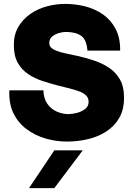

<svg xmlns="http://www.w3.org/2000/svg" viewBox="-20 -710 689 986"><path d="M324 17Q268 17 214.5 1.5Q161 -14 117.5 -46Q74 -78 49.5 -127.5Q25 -177 28 -246H203Q204 -204 223 -177Q242 -150 271.5 -137Q301 -124 332 -124Q348 -124 372 -129.5Q396 -135 415.5 -149Q435 -163 435 -187Q435 -207 422.5 -219.5Q410 -232 387.5 -240.5Q365 -249 335 -256.5Q305 -264 269 -273Q235 -282 197 -294.5Q159 -307 125.5 -329Q92 -351 71.5 -387Q51 -423 51 -479Q51 -533 74.5 -572.5Q98 -612 136 -638.5Q174 -665 221 -677.5Q268 -690 314 -690Q368 -690 418.5 -677Q469 -664 509.5 -635.5Q550 -607 574 -561Q598 -515 597 -450H429Q425 -506 397 -526Q369 -546 317 -546Q303 -546 283 -540.5Q263 -535 248 -522.5Q233 -510 233 -489Q233 -474 243.5 -464.5Q254 -455 273 -448Q292 -441 318.5 -435.5Q345 -430 377 -423Q417 -414 459 -400.5Q501 -387 537 -364Q573 -341 595 -303.5Q617 -266 617 -208Q617 -146 591.5 -103Q566 -60 524 -33.5Q482 -7 430 5Q378 17 324 17ZM129 256 259 62H405L259 256Z"/></svg>

Font: Teachers ExtraBold
Style: Regular
Weight: 800
Designer: Alfredo Marco Pradil, Chank Diesel
Version: Version 1.001